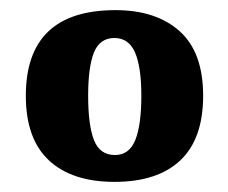

<svg xmlns="http://www.w3.org/2000/svg" viewBox="-20 -739 451 379"><path d="M206 -380Q122 -380 76.5 -422.5Q31 -465 31 -550Q31 -719 208 -719Q288 -719 334.5 -677.5Q381 -636 381 -550Q381 -465 336 -422.5Q291 -380 206 -380ZM207 -433Q235 -433 247 -462.5Q259 -492 259 -550Q259 -607 246.5 -635.5Q234 -664 206 -664Q177 -664 165.5 -635.5Q154 -607 154 -550Q154 -492 165.5 -462.5Q177 -433 207 -433Z"/></svg>

Font: Noto Serif Tamil Condensed Black
Style: Italic
Weight: 900
Width: 3
Italic angle: -12°
Designer: Indian Type Foundry, Tom Grace, and the Monotype Design Team
Foundry: Monotype Imaging Inc.
Version: Version 2.003; ttfautohint (v1.8.4.7-5d5b)